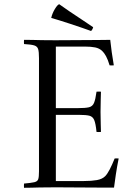

<svg xmlns="http://www.w3.org/2000/svg" viewBox="-20 -890 648 911"><path d="M94 1Q93 -9 94 -19Q128 -22 143 -25.5Q158 -29 161.5 -40Q165 -51 165 -77V-614Q165 -644 161 -657Q157 -670 142.5 -674.5Q128 -679 94 -681Q93 -691 94 -701Q119 -701 136.5 -700.5Q154 -700 177.5 -699.5Q201 -699 242 -699Q285 -699 329 -699.5Q373 -700 411 -700Q449 -700 474 -700.5Q499 -701 503 -701Q509 -644 520 -580Q509 -579 500 -580Q492 -607 483 -623.5Q474 -640 464 -649Q451 -661 431.5 -665Q412 -669 383 -669H245V-377H350Q385 -377 402 -381Q419 -385 426 -401.5Q433 -418 438 -455Q449 -456 459 -455Q459 -448 458 -420.5Q457 -393 457 -359Q457 -328 458 -300.5Q459 -273 459 -264Q450 -263 438 -264Q434 -304 427 -320.5Q420 -337 404 -341Q388 -345 356 -345H245V-31H378Q414 -31 439.5 -35.5Q465 -40 479 -54Q489 -64 500.5 -86Q512 -108 524 -138Q533 -139 543 -138Q535 -98 529.5 -61Q524 -24 521 0Q488 0 445 0Q402 0 358 -0.5Q314 -1 278 -1Q242 -1 223 -1Q189 -1 167.5 -0.5Q146 0 130 0.5Q114 1 94 1ZM223 -805Q228 -827 240.5 -847.5Q253 -868 261 -870Q279 -857 309 -836.5Q339 -816 370.5 -795.5Q402 -775 422 -761Q419 -749 412 -743Q396 -749 369.5 -758Q343 -767 314.5 -776.5Q286 -786 261.5 -793.5Q237 -801 223 -805Z"/></svg>

Font: Castoro Titling
Style: Regular
Weight: 400
Version: Version 2.04